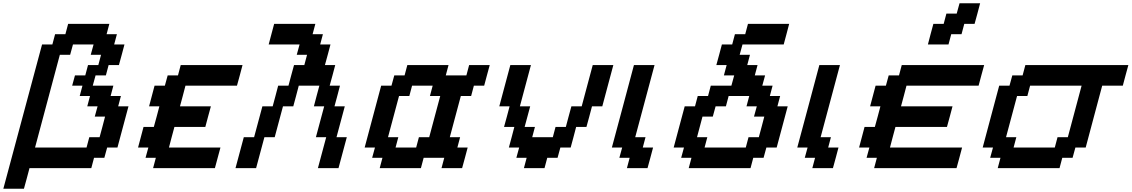

<svg xmlns="http://www.w3.org/2000/svg" viewBox="-54 -1020 6866 1165"><path d="M400.9 -562.5 383.8 -500H446.3L429.7 -437.5H492.2L475.6 -375H538.1L521 -312.5H583.5Q578.1 -291.5 567.1 -249.8Q556.2 -208 550.3 -187.5H487.8L471.2 -125H158.7L309.1 -687.5H371.6L388.7 -750H513.7L496.6 -687.5H559.1L542.5 -625H480L463.4 -562.5ZM-33.7 125H91.3Q97.2 104 108.4 62.5Q119.6 21 125 0H500L516.6 -62.5H579.1L596.2 -125H658.7Q669.9 -166.5 692.1 -249.8Q714.4 -333 725.6 -375H663.1L679.7 -437.5H617.2L633.8 -500H508.8L525.9 -562.5H588.4L605 -625H667.5Q673.3 -645.5 684.6 -687.5Q695.8 -729.5 701.2 -750H638.7L655.3 -812.5H592.8L609.4 -875H359.4L342.8 -812.5H280.3L263.7 -750H201.2Q162.1 -604.5 83.7 -312.5Q5.4 -20.5 -33.7 125Z M875 0H1250Q1255.9 -21 1266.8 -62.5Q1277.8 -104 1283.7 -125H971.2Q976.6 -145.5 987.5 -187.3Q998.5 -229 1004.4 -250H1191.9Q1197.3 -270.5 1208.5 -312.3Q1219.7 -354 1225.6 -375H1038.1Q1043.9 -396 1054.9 -437.5Q1065.9 -479 1071.3 -500H1383.8Q1389.6 -520.5 1400.9 -562.3Q1412.1 -604 1417.5 -625H1042.5L1025.9 -562.5H963.4L946.3 -500H883.8Q878.4 -479 867.2 -437.5Q856 -396 850.6 -375H913.1Q907.7 -354 896.5 -312.3Q885.3 -270.5 879.4 -250H816.9Q811.5 -229 800.3 -187.3Q789.1 -145.5 783.7 -125H846.2L829.1 -62.5H891.6Z M1875 0H2000L2050.3 -187.5H1987.8L2038.1 -375H1975.6Q1981.4 -395.5 1992.4 -437.3Q2003.4 -479 2008.8 -500H1946.3Q1952.1 -520.5 1963.4 -562.3Q1974.6 -604 1980 -625H1917.5Q1923.3 -645.5 1934.6 -687.5Q1945.8 -729.5 1951.2 -750H1888.7L1905.3 -812.5H1842.8L1859.4 -875H1609.4Q1604 -854 1592.8 -812.5Q1581.5 -771 1576.2 -750H1763.7L1746.6 -687.5H1809.1L1792.5 -625H1730Q1724.1 -604 1712.9 -562.3Q1701.7 -520.5 1696.3 -500H1633.8Q1628.4 -479 1617.4 -437.5Q1606.4 -396 1600.6 -375H1538.1L1487.8 -187.5H1425.3L1375 0H1500L1550.3 -187.5H1612.8L1663.1 -375H1725.6Q1731.4 -396 1742.4 -437.5Q1753.4 -479 1758.8 -500H1883.8Q1877.9 -479 1866.9 -437.3Q1856 -395.5 1850.6 -375H1913.1L1862.8 -187.5H1925.3Z M2625 0H2750Q2755.9 -21 2767.1 -62.5Q2778.3 -104 2783.7 -125H2721.2L2737.8 -187.5H2675.3Q2686.5 -229 2708.7 -312.5Q2731 -396 2742.2 -437.5H2804.7L2821.3 -500H2883.8Q2889.2 -520.5 2900.4 -562.3Q2911.6 -604 2917.5 -625H2792.5L2775.9 -562.5H2650.9L2667.5 -625H2417.5L2400.9 -562.5H2338.4L2321.3 -500H2258.8Q2242.2 -437.5 2208.7 -312.5Q2175.3 -187.5 2158.7 -125H2221.2L2204.1 -62.5H2266.6L2250 0H2500L2516.6 -62.5H2641.6ZM2471.2 -125H2346.2L2362.8 -187.5H2300.3Q2311.5 -229 2333.7 -312.3Q2356 -395.5 2367.2 -437.5H2429.7L2446.3 -500H2571.3L2554.7 -437.5H2617.2Q2606 -396 2583.7 -312.5Q2561.5 -229 2550.3 -187.5H2487.8Z M3125 0H3250L3266.6 -62.5H3329.1L3346.2 -125H3408.7Q3414.6 -145.5 3425.5 -187.3Q3436.5 -229 3441.9 -250H3504.4Q3510.3 -270.5 3521.5 -312.3Q3532.7 -354 3538.1 -375H3600.6Q3611.8 -416.5 3634 -500Q3656.2 -583.5 3667.5 -625H3542.5Q3531.2 -583.5 3509 -500Q3486.8 -416.5 3475.6 -375H3413.1Q3407.2 -354 3396 -312.3Q3384.8 -270.5 3379.4 -250H3316.9L3300.3 -187.5H3175.3L3191.9 -250H3129.4Q3134.8 -270.5 3146.2 -312.3Q3157.7 -354 3163.1 -375H3100.6Q3111.8 -416.5 3134 -500Q3156.2 -583.5 3167.5 -625H3042.5Q3031.2 -583.5 3009 -500Q2986.8 -416.5 2975.6 -375H3038.1Q3032.7 -354 3021.5 -312.3Q3010.3 -270.5 3004.4 -250H3066.9Q3061.5 -229 3050.5 -187.3Q3039.6 -145.5 3033.7 -125H3096.2L3079.1 -62.5H3141.6Z M3750 0H3875Q3880.9 -21 3892.1 -62.5Q3903.3 -104 3908.7 -125H3846.2L3862.8 -187.5H3800.3L3917.5 -625H3792.5Q3770.5 -542 3725.8 -375Q3681.2 -208 3658.7 -125H3721.2L3704.1 -62.5H3766.6Z M4125 0H4500L4516.6 -62.5H4579.1L4596.2 -125H4658.7Q4669.9 -166.5 4692.1 -249.8Q4714.4 -333 4725.6 -375H4663.1L4679.7 -437.5H4617.2L4633.8 -500H4571.3L4588.4 -562.5H4525.9L4542.5 -625H4480L4496.6 -687.5H4434.1L4451.2 -750H4701.2Q4707 -771 4718 -812.5Q4729 -854 4734.4 -875H4484.4L4467.8 -812.5H4405.3L4388.7 -750H4326.2Q4320.8 -729.5 4309.6 -687.7Q4298.3 -646 4292.5 -625H4355L4338.4 -562.5H4400.9L4383.8 -500H4258.8L4242.2 -437.5H4179.7L4163.1 -375H4100.6Q4089.4 -333 4067.1 -250Q4044.9 -167 4033.7 -125H4096.2L4079.1 -62.5H4141.6ZM4471.2 -125H4221.2L4237.8 -187.5H4175.3Q4181.2 -208.5 4191.9 -250Q4202.6 -291.5 4208.5 -312.5H4271L4288.1 -375H4350.6L4367.2 -437.5H4492.2L4475.6 -375H4538.1L4521 -312.5H4583.5Q4578.1 -291.5 4567.1 -249.8Q4556.2 -208 4550.3 -187.5H4487.8Z M4875 0H5000Q5005.9 -21 5017.1 -62.5Q5028.3 -104 5033.7 -125H4971.2L4987.8 -187.5H4925.3L5042.5 -625H4917.5Q4895.5 -542 4850.8 -375Q4806.2 -208 4783.7 -125H4846.2L4829.1 -62.5H4891.6Z M5250 0H5750Q5755.9 -21 5767.1 -62.5Q5778.3 -104 5783.7 -125H5346.2Q5351.6 -145.5 5362.5 -187.3Q5373.5 -229 5379.4 -250H5691.9Q5697.8 -270.5 5709 -312.3Q5720.2 -354 5725.6 -375H5413.1Q5418.9 -396 5429.9 -437.5Q5440.9 -479 5446.3 -500H5883.8Q5889.2 -520.5 5900.4 -562.3Q5911.6 -604 5917.5 -625H5417.5L5400.9 -562.5H5338.4L5321.3 -500H5258.8Q5253.4 -479 5242.2 -437.5Q5231 -396 5225.6 -375H5288.1Q5282.7 -354 5271.5 -312.3Q5260.3 -270.5 5254.4 -250H5191.9Q5186.5 -229 5175.3 -187.3Q5164.1 -145.5 5158.7 -125H5221.2L5204.1 -62.5H5266.6ZM5576.2 -750H5701.2L5717.8 -812.5H5780.3L5796.9 -875H5859.4Q5865.2 -895.5 5876.5 -937.3Q5887.7 -979 5893.1 -1000H5768.1L5751 -937.5H5688.5L5671.9 -875H5609.4Q5603.5 -854 5592.5 -812.5Q5581.5 -771 5576.2 -750Z M6000 0H6375L6391.6 -62.5H6454.1L6471.2 -125H6533.7Q6550.3 -187.5 6583.7 -312.5Q6617.2 -437.5 6633.8 -500H6758.8Q6764.2 -520.5 6775.4 -562.3Q6786.6 -604 6792.5 -625H6167.5L6150.9 -562.5H6088.4L6071.3 -500H6008.8Q5992.2 -437.5 5958.7 -312.5Q5925.3 -187.5 5908.7 -125H5971.2L5954.1 -62.5H6016.6ZM6346.2 -125H6096.2L6112.8 -187.5H6050.3Q6061.5 -229 6083.7 -312.3Q6106 -395.5 6117.2 -437.5H6179.7L6196.3 -500H6508.8L6425.3 -187.5H6362.8Z"/></svg>

Font: Faithful 32x
Style: Oblique
Weight: 400
Foundry: Faithful Resource Pack
Version: Version 1.0; January 27, 2023